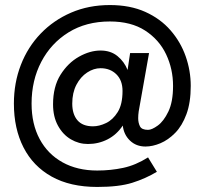

<svg xmlns="http://www.w3.org/2000/svg" viewBox="-20 -730 810 760"><path d="M35 -320Q35 -402 62.5 -473Q90 -544 141 -597Q192 -650 261.5 -680Q331 -710 415 -710Q495 -710 555 -683Q615 -656 655 -610Q695 -564 715 -507Q735 -450 735 -390Q735 -324 718 -278Q701 -232 673.5 -204Q646 -176 615 -163Q584 -150 556 -150Q519 -150 494.5 -173.5Q470 -197 466 -233Q442 -197 406 -178.5Q370 -160 328 -160Q292 -160 260.5 -178.5Q229 -197 209.5 -232.5Q190 -268 190 -317Q190 -387 219.5 -434Q249 -481 292.5 -505.5Q336 -530 378 -530Q418 -530 445 -508Q472 -486 485 -453L495 -520H570L529 -289Q527 -275 527 -262Q527 -244 534 -230Q541 -216 566 -216Q581 -216 604.5 -233Q628 -250 646.5 -288.5Q665 -327 665 -390Q665 -457 637.5 -515Q610 -573 554.5 -609Q499 -645 415 -645Q321 -645 251.5 -602Q182 -559 143.5 -485.5Q105 -412 105 -320Q105 -239 137 -179.5Q169 -120 227.5 -87.5Q286 -55 365 -55Q418 -55 467.5 -65.5Q517 -76 566 -107L601 -50Q556 -23 503.5 -6.5Q451 10 365 10Q258 10 184.5 -31Q111 -72 73 -146.5Q35 -221 35 -320ZM266 -320Q266 -278 286.5 -254Q307 -230 348 -230Q373 -230 400 -243Q427 -256 446 -286.5Q465 -317 465 -370Q465 -412 440.5 -436Q416 -460 378 -460Q351 -460 325 -443Q299 -426 282.5 -394.5Q266 -363 266 -320Z"/></svg>

Font: Jost
Style: Regular
Weight: 400
Version: Version 3.500